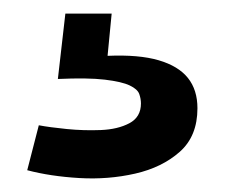

<svg xmlns="http://www.w3.org/2000/svg" viewBox="-20 -26 330 282"><path d="M20 224 37 158Q53 161 78 163.5Q103 166 128 165Q153 164 170 155Q187 146 187 126Q187 119 184.5 112Q182 105 170.5 99.5Q159 94 134 91Q109 88 65 90L76 -6H144L138 56Q184 54 213 62.5Q242 71 256 88.5Q270 106 270 133Q270 174 244 197Q218 220 178.5 229Q139 238 96.5 235.5Q54 233 20 224Z"/></svg>

Font: Bricolage Grotesque 96pt ExtraBold SemiBold
Style: Regular
Weight: 600
Version: Version 1.001;gftools[0.9.33.dev8+g029e19f]